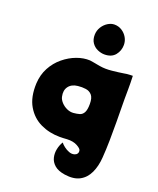

<svg xmlns="http://www.w3.org/2000/svg" viewBox="-174 -942 975 1186"><g transform="rotate(20 313.5 -349.5)"><path d="M467 -740Q467 -702 443.5 -673Q420 -644 373 -644Q351 -644 328 -654Q305 -664 290 -685.5Q275 -707 276 -740Q277 -767 291 -789.5Q305 -812 326.5 -825.5Q348 -839 370 -839Q397 -839 419 -825Q441 -811 454 -788.5Q467 -766 467 -740ZM584 -580Q586 -534 585.5 -491.5Q585 -449 585 -427Q585 -417 585.5 -375.5Q586 -334 586.5 -276.5Q587 -219 586 -157Q585 -95 581 -42Q577 16 556.5 60Q536 104 497 125Q458 146 397 137Q352 130 328.5 109.5Q305 89 298.5 61.5Q292 34 298 5.5Q304 -23 318 -45Q326 -34 341.5 -22Q357 -10 375.5 -3Q394 4 411 -1Q422 -4 428 -12.5Q434 -21 432 -33Q431 -45 404 -60Q377 -75 336 -73Q320 -72 310.5 -71.5Q301 -71 289 -71Q220 -71 162 -98.5Q104 -126 70 -184Q36 -242 40 -332Q43 -390 68 -436.5Q93 -483 132.5 -515.5Q172 -548 216.5 -564.5Q261 -581 303 -579Q308 -579 323 -576Q338 -573 353 -570.5Q368 -568 373 -567Q408 -561 451.5 -565.5Q495 -570 526 -575Q546 -579 565 -579.5Q584 -580 584 -580ZM287 -405Q247 -401 227.5 -375Q208 -349 217 -309Q221 -291 236.5 -274Q252 -257 274 -247Q296 -237 318 -239Q340 -241 357 -246Q374 -251 384 -269Q394 -287 394 -326Q394 -366 378.5 -383.5Q363 -401 338.5 -404.5Q314 -408 287 -405Z"/></g></svg>

Font: Potta One
Style: Regular
Weight: 400
Designer: 108,108go
Foundry: Font Zone 108
Version: Version 1.000